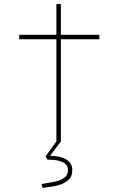

<svg xmlns="http://www.w3.org/2000/svg" viewBox="-20 -696 594 943"><path d="M257 0V-676H279V0ZM74 -503V-525H468V-503ZM189 227 184 208Q216 203 246 197Q276 191 295 177.5Q314 164 314 140Q314 120 301 109Q288 98 266 93Q244 88 213 88L204 72L256 0H278L226 69Q278 70 306.5 88Q335 106 335 139Q335 167 321 182.5Q307 198 285.5 207Q264 216 238 220Q212 224 189 227Z"/></svg>

Font: Lexend Giga Thin
Style: Regular
Weight: 250
Version: Version 1.007